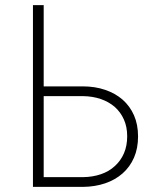

<svg xmlns="http://www.w3.org/2000/svg" viewBox="-20 -731 640 751"><path d="M150.9 -393.1V-710.9H108.9V0H304.7Q351.6 -0.5 391.1 -13.9Q430.7 -27.3 459.5 -52.7Q488.3 -78.1 504.2 -114.5Q520 -150.9 520 -197.3Q520 -243.7 504.2 -279.8Q488.3 -315.9 459.5 -341.3Q430.7 -366.2 391.1 -379.6Q351.6 -393.1 304.7 -393.1ZM150.9 -355H304.7Q342.3 -354.5 373.8 -343.8Q405.3 -333 428.7 -313Q451.7 -292.5 464.6 -263.7Q477.5 -234.9 477.5 -198.2Q477.5 -160.6 464.8 -131.3Q452.1 -102.1 429.2 -81.5Q406.7 -60.5 374.8 -49.6Q342.8 -38.6 304.7 -38.1H150.9Z"/></svg>

Font: Roboto Mono ExtraLight
Style: Regular
Weight: 250
Monospace: yes
Designer: Google
Version: Version 3.000